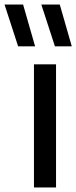

<svg xmlns="http://www.w3.org/2000/svg" viewBox="-91 -828 337 848"><path d="M59 0V-544H156.5V0ZM-11 -623.5 -71 -808H11L64 -623.5ZM151.5 -623.5 91.5 -808H173L226 -623.5Z"/></svg>

Font: Encode Sans Condensed Medium
Style: Regular
Weight: 500
Width: 3
Designer: Multiple Designers
Foundry: Impallari Type
Version: Version 2.000